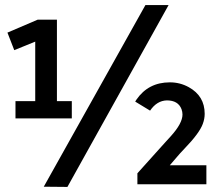

<svg xmlns="http://www.w3.org/2000/svg" viewBox="-20 -738 872 769"><path d="M250 10.7 655.3 -717.8H562.5L155.3 9.8ZM806.6 0V-76.2H660.2L690.4 -111.3Q699.2 -122.1 718.8 -142.6Q778.3 -204.1 792 -241.2Q799.8 -261.7 799.8 -282.2Q799.8 -353.5 736.3 -388.7Q701.2 -408.2 660.2 -408.2Q574.2 -408.2 526.4 -338.9Q523.4 -334 521.5 -331.1L581.1 -294.9Q608.4 -335 648.4 -335.9Q693.4 -335.9 707 -300.8Q710.9 -290 710.9 -279.3Q710.9 -244.1 664.1 -192.4Q657.2 -184.6 643.6 -169.9Q631.8 -156.2 626 -150.4L530.3 -43.9V0ZM37.1 -537.1 121.1 -571.3V-333H42V-263.7H267.6V-333H208V-659.2H130.9L9.8 -607.4Z"/></svg>

Font: Yaldevi Colombo SemiBold
Style: Regular
Weight: 600
Designer: Sol Matas, Denzil Rajitha, Kosala Senevirathne and Pathum Egodawatta
Foundry: Mooniak
Version: Version 1.020 ; ttfautohint (v1.6)